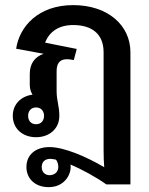

<svg xmlns="http://www.w3.org/2000/svg" viewBox="-20 -537 594 763"><path d="M123.3 -110C143.3 -110 155 -95.8 155 -76.7C155 -57.5 143.3 -43.3 123.3 -43.3C103.3 -43.3 91.7 -57.5 91.7 -76.7C91.7 -95.8 103.3 -110 123.3 -110ZM270.8 -516.7C130.8 -516.7 56.7 -430 44.2 -343.3L153.3 -323.3C117.5 -310.8 98.3 -283.3 98.3 -243.3V-200C98.3 -184.2 102.5 -171.7 109.2 -160.8C64.2 -155 30.8 -123.3 30.8 -76.7C30.8 -25 70.8 8.3 123.3 8.3C175.8 8.3 215.8 -25 215.8 -76.7C215.8 -115.8 205 -136.7 205 -175V-254.2C205 -280.8 214.2 -301.7 245.8 -301.7C257.5 -301.7 272.5 -298.3 273.3 -298.3L285 -342.5L159.2 -367.5C176.7 -412.5 215 -437.5 270.8 -437.5C341.7 -437.5 391.7 -405 391.7 -329.2V58.3C391.7 84.2 392.5 108.3 394.2 127.5C320.8 84.2 233.3 47.5 176.7 47.5C120 47.5 85 79.2 85 126.7C85 171.7 118.3 206.7 173.3 206.7C234.2 206.7 260.8 160 260.8 126.7C260.8 123.3 260.8 120 260 116.7C306.7 136.7 361.7 166.7 402.5 195.8H498.3V58.3V-329.2C498.3 -436.7 408.3 -516.7 270.8 -516.7ZM202.5 97.5C207.5 104.2 211.7 113.3 211.7 126.7C211.7 145 198.3 159.2 176.7 159.2C162.5 159.2 145.8 150 145.8 126.7C145.8 101.7 164.2 94.2 180 94.2C186.7 94.2 193.3 95.8 202.5 97.5Z"/></svg>

Font: Boon SemiBold
Style: Regular
Weight: 600
Designer: Sungsit Sawaiwan
Foundry: FontUni
Version: Version 2.0